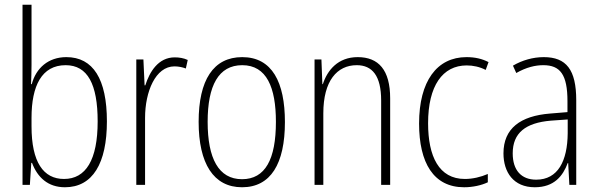

<svg xmlns="http://www.w3.org/2000/svg" viewBox="-20 -780 2524 810"><path d="M113 -506V-760H75V0H106L112 -93H115C138 -32 182 10 254 10C371 10 431 -91 431 -268C431 -446 373 -539 260 -539C184 -539 132 -493 114 -425H111C112 -448 113 -480 113 -506ZM257 -505C350 -505 392 -424 392 -268C392 -105 342 -25 250 -25C163 -25 113 -96 113 -247V-283C113 -418 156 -505 257 -505Z M717 -538C648 -538 611 -477 593 -420H590L585 -529H555V0H592V-283C592 -393 636 -500 716 -500C734 -500 751 -496 764 -491L772 -527C755 -535 736 -538 717 -538Z M1182 -265C1182 -433 1128 -539 1002 -539C880 -539 818 -442 818 -266C818 -90 881 10 1001 10C1122 10 1182 -89 1182 -265ZM856 -266C856 -419 902 -505 1002 -505C1105 -505 1144 -411 1144 -266C1144 -108 1099 -24 1001 -24C902 -24 856 -112 856 -266Z M1489 -539C1406 -539 1361 -484 1342 -425H1340L1336 -529H1307V0H1344V-302C1344 -439 1402 -505 1485 -505C1550 -505 1588 -461 1588 -356V0H1626V-365C1626 -485 1577 -539 1489 -539Z M1938 10C1974 10 2011 2 2038 -11V-46C2008 -33 1974 -25 1941 -25C1832 -25 1786 -120 1786 -260C1786 -418 1847 -504 1949 -504C1976 -504 2004 -498 2029 -485L2041 -518C2014 -532 1984 -539 1948 -539C1823 -539 1748 -437 1748 -259C1748 -93 1809 10 1938 10Z M2274 -539C2229 -539 2183 -526 2144 -503L2158 -472C2200 -496 2238 -505 2272 -505C2343 -505 2374 -466 2374 -353V-307L2301 -301C2175 -291 2104 -238 2104 -133C2104 -54 2146 10 2236 10C2318 10 2355 -38 2375 -92H2377L2382 0H2411V-357C2411 -486 2369 -539 2274 -539ZM2304 -271 2375 -276V-218C2374 -101 2334 -22 2242 -22C2179 -22 2143 -62 2143 -133C2143 -219 2197 -262 2304 -271Z"/></svg>

Font: Noto Sans Gurmukhi Condensed ExtraLight
Style: Regular
Weight: 200
Width: 3
Designer: Jelle Bosma - Monotype Design Team
Foundry: Monotype Imaging Inc.
Version: Version 2.004